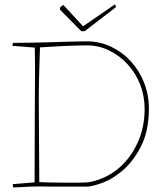

<svg xmlns="http://www.w3.org/2000/svg" viewBox="-20 -831 747 855"><path d="M217 0Q192 0 169.5 -0.5Q147 -1 117 0Q87 1 39 4Q37 0 37 -11L134 -19Q134 -96 134.5 -173.5Q135 -251 135 -330Q135 -370 135.5 -420.5Q136 -471 136 -523Q136 -575 135 -619L35 -627Q35 -630 36 -633.5Q37 -637 38 -640Q78 -640 126.5 -641Q175 -642 223 -643.5Q271 -645 309.5 -646Q348 -647 366 -647Q424 -647 474.5 -623Q525 -599 563 -557.5Q601 -516 622 -462Q643 -408 643 -348Q643 -248 608 -179.5Q573 -111 524 -70Q484 -36 442.5 -19.5Q401 -3 370 0ZM373 -19Q452 -33 511 -84Q562 -128 593 -196Q624 -264 624 -346Q624 -404 604 -455Q584 -506 548 -545Q512 -584 465.5 -606.5Q419 -629 367 -629Q339 -629 312.5 -628Q286 -627 250.5 -625.5Q215 -624 158 -620Q156 -567 154 -490Q152 -413 153 -324Q154 -248 154 -172.5Q154 -97 155 -20Q170 -19 201 -18.5Q232 -18 267.5 -17.5Q303 -17 332.5 -17.5Q362 -18 373 -19ZM342 -692 247 -788V-797Q252 -803 262 -809L350 -714L491 -811Q496 -808 496 -799L357 -692Z"/></svg>

Font: Labrada Thin
Style: Regular
Weight: 100
Designer: Mercedes Jáuregui
Foundry: Omnibus-Type Team
Version: Version 1.000; ttfautohint (v1.8.4.7-5d5b)